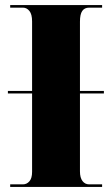

<svg xmlns="http://www.w3.org/2000/svg" viewBox="-20 -734 440 754"><path d="M20 0V-10H70Q85 -10 95.5 -22Q106 -34 106 -59V-367H11V-377H106V-650Q106 -678 95.5 -691Q85 -704 70 -704H20V-714H381V-704H330Q312 -704 303 -691Q294 -678 294 -649V-377H388V-367H294V-61Q294 -36 304 -23Q314 -10 330 -10H381V0Z"/></svg>

Font: Noto Serif Display SemiCondensed Black
Style: Regular
Weight: 900
Width: 4
Designer: Monotype Design Team
Foundry: Monotype Imaging Inc.
Version: Version 2.009